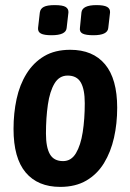

<svg xmlns="http://www.w3.org/2000/svg" viewBox="-20 -725 510 752"><path d="M216 7Q128 7 80.5 -49.5Q33 -106 33 -220Q33 -282 45 -337.5Q57 -393 84 -436.5Q111 -480 153 -505Q195 -530 255 -530Q344 -530 391.5 -473Q439 -416 439 -303Q439 -241 426.5 -185.5Q414 -130 387.5 -86.5Q361 -43 318.5 -18Q276 7 216 7ZM227 -94Q259 -94 277.5 -125Q296 -156 304 -207.5Q312 -259 312 -321Q312 -375 296.5 -402Q281 -429 245 -429Q212 -429 193.5 -398Q175 -367 167.5 -315Q160 -263 160 -202Q160 -148 175.5 -121Q191 -94 227 -94ZM346 -587Q316 -587 303.5 -593.5Q291 -600 293 -615L299 -676Q302 -705 358 -705Q387 -705 399.5 -698Q412 -691 411 -676L404 -615Q401 -587 346 -587ZM182 -587Q153 -587 140.5 -593.5Q128 -600 129 -615L136 -676Q138 -691 151.5 -698Q165 -705 194 -705Q226 -705 237.5 -697.5Q249 -690 248 -676L241 -615Q238 -587 182 -587Z"/></svg>

Font: Asap Condensed Condensed SemiBold
Style: Italic
Weight: 600
Width: 3
Italic angle: -6°
Designer: Pablo Cosgaya
Foundry: Omnibus-Type
Version: Version 3.001; ttfautohint (v1.8.4.7-5d5b)